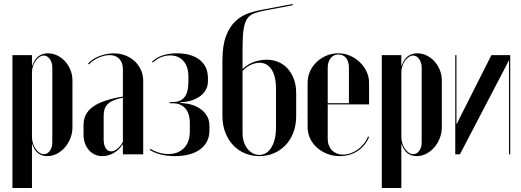

<svg xmlns="http://www.w3.org/2000/svg" viewBox="-20 -770 2600 958"><path d="M139.5 -473V-495H42V168H139.5V-21.2V-49.8H141.5Q152.2 -18.5 171.2 -4.8Q190.2 9 215.5 9Q240.8 9 263.4 -2.6Q286 -14.2 303.4 -33.9Q320.8 -53.5 331.1 -79.9Q341.5 -106.2 341.5 -134.8V-368.5Q341.5 -396.2 331.5 -420.8Q321.5 -445.2 304.9 -463.8Q288.2 -482.2 266 -493.1Q243.8 -504 218.5 -504Q191.8 -504 172.2 -489.5Q152.8 -475 141.2 -442.8H139.5ZM139.5 -86.8V-409.5Q139.5 -424.5 144.4 -439.5Q149.2 -454.5 157.8 -466.5Q166.2 -478.5 176.8 -485.6Q187.2 -492.8 198 -492.8Q216.2 -492.8 228.6 -475.2Q241 -457.8 241 -432.2V-59.8Q241 -34.5 228.9 -17.6Q216.8 -0.8 198.8 -0.8Q187.5 -0.8 177 -7.9Q166.5 -15 158 -27Q149.5 -39 144.5 -54.6Q139.5 -70.2 139.5 -86.8Z M396.8 -98.5Q396.8 -75.2 403.9 -55.2Q411 -35.2 423.5 -21Q436 -6.8 453 1.1Q470 9 490.5 9Q520.2 9 547.9 -6.9Q575.5 -22.8 591.2 -49H593.2V-27.5V0H694.5V-368Q694.5 -396.8 683 -421.6Q671.5 -446.5 651.8 -464.8Q632 -483 605.5 -493.4Q579 -503.8 547.5 -503.8Q529 -503.8 509.9 -500Q490.8 -496.2 473.5 -489.2Q456.2 -482.2 442.2 -472.8Q428.2 -463.2 419.2 -452.5L424.2 -448.5Q431.5 -457.5 443.2 -466Q455 -474.5 469.4 -481.1Q483.8 -487.8 499 -491.4Q514.2 -495 527.5 -495Q558 -495 575.6 -476.1Q593.2 -457.2 593.2 -423.5V-288.5Q541.5 -279.5 504.4 -267Q467.2 -254.5 443.2 -237Q419.2 -219.5 408 -197Q396.8 -174.5 396.8 -146.2ZM534.5 -14.8Q517.2 -14.8 507.2 -31.1Q497.2 -47.5 497.2 -74.5V-190.5Q497.2 -211.2 502.2 -226.2Q507.2 -241.2 518.9 -252Q530.5 -262.8 548.8 -270Q567 -277.2 593.2 -282.5V-62.2Q581.2 -40.2 565.2 -27.5Q549.2 -14.8 534.5 -14.8Z M852.8 9Q892.2 9 924 0.5Q955.8 -8 978.1 -24.4Q1000.5 -40.8 1012.8 -64.4Q1025 -88 1025 -117.8V-142.2Q1025 -189.5 988.4 -220.1Q951.8 -250.8 893.8 -255L879 -256.8V-259.8L893.8 -260.8Q920.5 -262.8 943.2 -271.4Q966 -280 982.6 -293.2Q999.2 -306.5 1008.4 -324.6Q1017.5 -342.8 1017.5 -364.2V-379.8Q1017.5 -439.5 975.8 -471.8Q934 -504 863 -504Q823 -504 791.1 -493.4Q759.2 -482.8 738.5 -461.8L742.8 -457.8Q761.2 -475.5 783.6 -484.5Q806 -493.5 829.5 -493.5Q870.5 -493.5 895.2 -465.6Q920 -437.8 920 -388V-360Q920 -309.8 900.5 -285.2Q881 -260.8 842.2 -260.8H827V-254.8H842.2Q882 -254.8 904.6 -229.2Q927.2 -203.8 927.2 -155.5V-114.8Q927.2 -88.2 919.9 -67.1Q912.5 -46 898 -31.2Q883.5 -16.5 864 -9Q844.5 -1.5 820.2 -1.5Q797.2 -1.5 774.6 -8Q752 -14.5 729.5 -27.2L726.5 -22.2Q751.2 -7 783.1 1Q815 9 852.8 9Z M1089.8 -192.2V-466.5Q1089.8 -543.8 1108.1 -591.1Q1126.5 -638.5 1156.6 -666Q1186.8 -693.5 1225.8 -705.9Q1264.8 -718.2 1306 -724.8L1439.8 -750L1441 -744L1308.8 -718.8Q1272.8 -712.2 1249.8 -704.2Q1226.8 -696.2 1213.5 -676.8Q1200.2 -657.2 1195.2 -622.1Q1190.2 -587 1190.2 -525.8V-106Q1190.2 -80.8 1197.4 -60.4Q1204.5 -40 1216.1 -26.1Q1227.8 -12.2 1242.4 -4.6Q1257 3 1273.8 3Q1289.5 3 1304.6 -5Q1319.8 -13 1331.4 -30Q1343 -47 1350.1 -73.4Q1357.2 -99.8 1357.2 -136.2V-325.2Q1357.2 -360.8 1350.6 -386.1Q1344 -411.5 1332.5 -427Q1321 -442.5 1306.2 -449.8Q1291.5 -457 1275.8 -457Q1251.5 -457 1224.5 -443.1Q1197.5 -429.2 1183 -404.8L1182.2 -413.5Q1189.8 -426.8 1203.9 -437.5Q1218 -448.2 1234.9 -456.1Q1251.8 -464 1271.4 -468Q1291 -472 1310 -472Q1341.2 -472 1368 -461Q1394.8 -450 1414.6 -428.5Q1434.5 -407 1446.1 -376Q1457.8 -345 1457.8 -305V-192.5Q1457.8 -145.2 1443.5 -108.1Q1429.2 -71 1404 -44.9Q1378.8 -18.8 1345.4 -4.9Q1312 9 1273.8 9Q1236.2 9 1202.5 -4.9Q1168.8 -18.8 1143.9 -44.9Q1119 -71 1104.4 -108.4Q1089.8 -145.8 1089.8 -192.2Z M1514.8 -356.5V-137Q1514.8 -106.5 1527.1 -79.7Q1539.4 -52.9 1561.4 -33.5Q1583.3 -14.1 1612.6 -2.6Q1641.8 9 1674.8 9Q1725 9 1763.6 -16Q1802.2 -41 1822 -86.8L1816.2 -89Q1808.5 -69.5 1795.4 -53Q1782.2 -36.5 1765.4 -24.2Q1748.5 -12 1729.2 -5.2Q1709.9 1.5 1691.5 1.5Q1674.5 1.5 1660.3 -4.4Q1646.1 -10.3 1636.3 -20.3Q1626.5 -30.2 1620.9 -44.6Q1615.2 -59 1615.2 -75.8V-431.5Q1615.2 -461.8 1629.8 -479.9Q1644.2 -498 1668.8 -498Q1693.2 -498 1707.1 -480.4Q1721 -462.8 1721 -431.5V-255H1610V-249H1821.5V-357.2Q1821.5 -386.9 1808.9 -413.3Q1796.2 -439.8 1775.2 -459.9Q1754.2 -480.1 1726.4 -492.1Q1698.5 -504 1667.4 -504Q1636.2 -504 1608.6 -492.4Q1581 -480.8 1559.8 -460.5Q1538.7 -440.3 1526.7 -413.6Q1514.8 -386.9 1514.8 -356.5Z M1982.5 -473V-495H1885V168H1982.5V-21.2V-49.8H1984.5Q1995.2 -18.5 2014.2 -4.8Q2033.2 9 2058.5 9Q2083.8 9 2106.4 -2.6Q2129 -14.2 2146.4 -33.9Q2163.8 -53.5 2174.1 -79.9Q2184.5 -106.2 2184.5 -134.8V-368.5Q2184.5 -396.2 2174.5 -420.8Q2164.5 -445.2 2147.9 -463.8Q2131.2 -482.2 2109 -493.1Q2086.8 -504 2061.5 -504Q2034.8 -504 2015.2 -489.5Q1995.8 -475 1984.2 -442.8H1982.5ZM1982.5 -86.8V-409.5Q1982.5 -424.5 1987.4 -439.5Q1992.2 -454.5 2000.8 -466.5Q2009.2 -478.5 2019.8 -485.6Q2030.2 -492.8 2041 -492.8Q2059.2 -492.8 2071.6 -475.2Q2084 -457.8 2084 -432.2V-59.8Q2084 -34.5 2071.9 -17.6Q2059.8 -0.8 2041.8 -0.8Q2030.5 -0.8 2020 -7.9Q2009.5 -15 2001 -27Q1992.5 -39 1987.5 -54.6Q1982.5 -70.2 1982.5 -86.8Z M2432 -495 2273.5 -181 2259.8 -152.5H2257.5V-182.5V-495H2251.5V0H2274.8L2503 -437.2L2517.8 -466.5H2519.8V-436.5V0H2525.8V-495Z"/></svg>

Font: Moniqa Black
Style: Regular
Weight: 900
Designer: Rajesh Rajput
Foundry: Rajesh Rajput
Version: Version 1.000